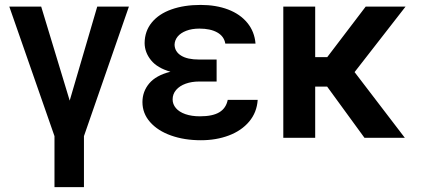

<svg xmlns="http://www.w3.org/2000/svg" viewBox="-20 -557 1726 776"><path d="M146.5 -530.3 261.7 -150.4 373 -530.3H501L319.3 -6.8V199.2H200.2V-6.8L17.6 -530.3Z M668.9 -267.1Q615.7 -282.2 590.3 -313.7Q564.9 -345.2 564.5 -382.8Q564.9 -431.2 593.5 -466.1Q622.1 -501 673.1 -519Q724.1 -537.1 791 -537.1Q853 -537.1 901.9 -518.6Q950.7 -500 979.7 -464.6Q1008.8 -429.2 1012.7 -380.9H890.6Q885.7 -410.2 858.2 -425.8Q830.6 -441.4 786.1 -441.4Q755.4 -441.4 732.7 -432.6Q710 -423.8 698 -409.2Q686 -394.5 685.5 -376Q686.5 -348.1 711.9 -332.3Q737.3 -316.4 784.2 -316.4H855.5V-227.5H784.2Q754.9 -227.5 730.5 -218.8Q706.1 -210 691.9 -193.6Q677.7 -177.2 677.7 -155.3Q677.7 -135.7 690.9 -120.1Q704.1 -104.5 729.2 -95.7Q754.4 -86.9 788.1 -86.9Q839.4 -86.9 866.5 -103.3Q893.6 -119.6 900.4 -153.3H1021.5Q1018.1 -102.5 987.1 -65.7Q956.1 -28.8 905 -9.5Q854 9.8 792 9.8Q725.1 9.8 671.4 -9.3Q617.7 -28.3 586.7 -63.5Q555.7 -98.6 555.7 -144.5Q555.7 -187 583 -219.7Q610.4 -252.4 668.9 -267.1Z M1253.9 -326.2H1302.7L1458 -530.3H1619.1L1413.1 -265.6L1616.2 0H1453.1L1302.2 -207H1253.9V0H1125V-530.3H1253.9Z"/></svg>

Font: Pretendard GOV SemiBold
Style: Regular
Weight: 600
Designer: Base glyphs from Inter by Rasmus Andersson; Hangeul glyphs from Noto Sans CJK(Source Han Sans) by Jang Soo-young and Kan
Foundry: Kil Hyung-jin
Version: Version 1.309